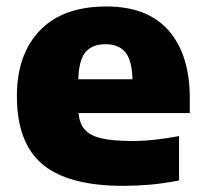

<svg xmlns="http://www.w3.org/2000/svg" viewBox="-20 -578 649 608"><path d="M370 10.5Q195.5 10.5 114.5 -57.8Q33.5 -126 33.5 -273.5Q33.5 -406 106.5 -481.8Q179.5 -557.5 317 -557.5Q447.5 -557.5 514.2 -481Q581 -404.5 581 -267V-220H228.5Q231.5 -188 247.8 -168.5Q264 -149 300.2 -140.2Q336.5 -131.5 400 -131.5Q433.5 -131.5 472 -135.8Q510.5 -140 547 -147V-6.5Q498.5 3 454.8 6.8Q411 10.5 370 10.5ZM314 -438Q272 -438 250.8 -412.8Q229.5 -387.5 228 -327H399.5Q398 -387 377 -412.5Q356 -438 314 -438Z"/></svg>

Font: Encode Sans SmExp XBd
Style: Regular
Weight: 800
Width: 6
Designer: Multiple Designers
Foundry: Impallari Type
Version: Version 3.002; ttfautohint (v1.8.3) -l 8 -r 50 -G 200 -x 14 